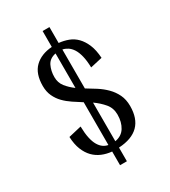

<svg xmlns="http://www.w3.org/2000/svg" viewBox="-203 -845 927 1046"><g transform="rotate(-30 260.0 -322.0)"><path d="M237 14Q204 11 175.5 -1Q147 -13 125.5 -35Q104 -57 90.5 -90.5Q77 -124 75 -171L156 -190Q157 -146 163.5 -116.5Q170 -87 181 -68.5Q192 -50 206 -40Q220 -30 237 -27V-296Q210 -313 183 -331Q156 -349 135 -370.5Q114 -392 101 -420Q88 -448 88 -484Q88 -561 128 -600Q168 -639 237 -644V-744H280V-644Q311 -641 339 -630.5Q367 -620 388.5 -598Q410 -576 424.5 -541.5Q439 -507 442 -457L367 -440Q366 -483 358.5 -513Q351 -543 339 -561.5Q327 -580 311.5 -590Q296 -600 280 -603V-358Q309 -341 338.5 -322Q368 -303 392 -279Q416 -255 431 -224Q446 -193 446 -152Q446 5 280 14V100H237ZM363 -146Q363 -187 338.5 -216Q314 -245 280 -269V-26Q322 -33 342.5 -66Q363 -99 363 -146ZM167 -494Q167 -459 187 -433.5Q207 -408 237 -386V-603Q197 -595 182 -564Q167 -533 167 -494Z"/></g></svg>

Font: Combo
Style: Regular
Weight: 400
Designer: Eduardo Rodriguez Tunni
Foundry: Eduardo Rodriguez Tunni
Version: Version 1.001